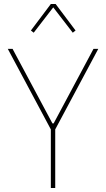

<svg xmlns="http://www.w3.org/2000/svg" viewBox="-20 -943 533 963"><path d="M235 0V-294L19 -698H43L243 -324H249L449 -698H473L257 -294V0ZM259 -923 359 -790 345 -779 247 -906 149 -779 135 -790 235 -923Z"/></svg>

Font: IBM Plex Sans Condensed Thin
Style: Regular
Weight: 100
Width: 3
Designer: Mike Abbink, Paul van der Laan, Pieter van Rosmalen
Foundry: Bold Monday
Version: Version 1.3